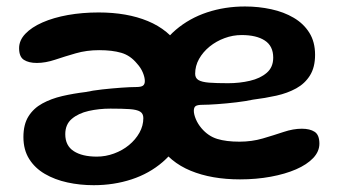

<svg xmlns="http://www.w3.org/2000/svg" viewBox="-20 -548 1021 578"><path d="M277 -510.5Q362.5 -510.5 425.2 -484.5Q488 -458.5 522.5 -404.8Q557 -351 557 -267.5Q557 -199 533.8 -147.2Q510.5 -95.5 470 -60.5Q429.5 -25.5 376 -8Q322.5 9.5 262 9.5Q220.5 9.5 182.8 1.2Q145 -7 115 -24.5Q85 -42 67.8 -69.5Q50.5 -97 50.5 -135.5Q50.5 -173.5 65.8 -197.8Q81 -222 107.5 -236.5Q134 -251 167.5 -258.8Q201 -266.5 238 -271Q258.5 -275.5 287.8 -278.8Q317 -282 344.8 -284Q372.5 -286 389.5 -286Q404.5 -286 410.2 -290Q416 -294 416 -304Q416 -315 410 -329.5Q404 -344 392.5 -356.5Q372.5 -381 345.2 -389Q318 -397 278.5 -397Q241 -397 208 -387.5Q175 -378 145.8 -368.2Q116.5 -358.5 91 -358.5Q66.5 -358.5 52 -367.8Q37.5 -377 37.5 -403Q37.5 -426.5 56.2 -446.2Q75 -466 108 -480.5Q141 -495 184.5 -502.8Q228 -510.5 277 -510.5ZM312.5 -221Q278 -221 247 -214Q216 -207 196.2 -190.2Q176.5 -173.5 176.5 -144Q176.5 -109.5 202 -93Q227.5 -76.5 271.5 -76.5Q298 -76.5 323.2 -85.8Q348.5 -95 368.2 -111.2Q388 -127.5 399.8 -148.5Q411.5 -169.5 411.5 -192.5Q411.5 -206 401.8 -212Q392 -218 370.2 -219.5Q348.5 -221 312.5 -221ZM702.5 -8Q617 -8 554 -34Q491 -60 456.8 -114Q422.5 -168 422.5 -251Q422.5 -320 445.5 -371.8Q468.5 -423.5 509.2 -458.2Q550 -493 603.5 -510.8Q657 -528.5 717.5 -528.5Q758.5 -528.5 796.5 -520.2Q834.5 -512 864.2 -494.5Q894 -477 911.2 -449.5Q928.5 -422 928.5 -383Q928.5 -345.5 913.2 -321Q898 -296.5 871.8 -282Q845.5 -267.5 811.8 -260Q778 -252.5 741.5 -248Q721 -243.5 691.8 -240Q662.5 -236.5 634.5 -234.5Q606.5 -232.5 590 -232.5Q575 -232.5 569.2 -228.8Q563.5 -225 563.5 -214.5Q563.5 -204 569.5 -189.5Q575.5 -175 586.5 -162Q607 -138 634 -129.8Q661 -121.5 701 -121.5Q738 -121.5 771.2 -131.2Q804.5 -141 833.8 -150.8Q863 -160.5 888.5 -160.5Q913 -160.5 927.2 -151.2Q941.5 -142 941.5 -115.5Q941.5 -92 922.8 -72.2Q904 -52.5 871.2 -38.2Q838.5 -24 795 -16Q751.5 -8 702.5 -8ZM666.5 -297.5Q701.5 -297.5 732.5 -304.8Q763.5 -312 783 -328.8Q802.5 -345.5 802.5 -374.5Q802.5 -409.5 777.2 -426Q752 -442.5 707.5 -442.5Q681 -442.5 656 -433.2Q631 -424 611 -407.8Q591 -391.5 579.2 -370.5Q567.5 -349.5 567.5 -326Q567.5 -313 577.5 -307Q587.5 -301 609.2 -299.2Q631 -297.5 666.5 -297.5Z"/></svg>

Font: Gluten Thin Medium
Style: Regular
Weight: 500
Version: Version 1.300